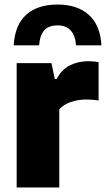

<svg xmlns="http://www.w3.org/2000/svg" viewBox="-20 -827 468 847"><path d="M53.5 0V-548.5H207L221.5 -478.5H230Q251.5 -520 288 -538.5Q324.5 -557 370 -557Q382 -557 394 -555.8Q406 -554.5 415 -553V-383.5Q401.5 -386 386.5 -387Q371.5 -388 358.5 -388Q325 -388 292.2 -376.8Q259.5 -365.5 241.5 -344.5V0ZM40.5 -627Q45.5 -716.5 95.5 -761.8Q145.5 -807 234 -807Q321 -807 371.8 -761.5Q422.5 -716 427.5 -627H315.5Q308.5 -715 234 -715Q195 -715 175.5 -693.5Q156 -672 152.5 -627Z"/></svg>

Font: Encode Sans XBd
Style: Regular
Weight: 800
Designer: Multiple Designers
Foundry: Impallari Type
Version: Version 3.002; ttfautohint (v1.8.3) -l 8 -r 50 -G 200 -x 14 